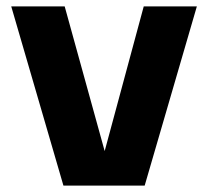

<svg xmlns="http://www.w3.org/2000/svg" viewBox="-20 -580 650 600"><path d="M178.2 0 15.1 -560.1H182.1L307.1 -107.9L429.2 -560.1H595.2L432.1 0Z"/></svg>

Font: TASA Explorer
Style: Regular
Weight: 900
Designer: Weizhong Zhang
Foundry: Local Remote
Version: Version 1.000;Glyphs 3.1.2 (3151)